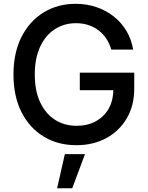

<svg xmlns="http://www.w3.org/2000/svg" viewBox="-20 -758 785 1016"><path d="M384.3 10.3Q285.6 10.3 210.7 -35.6Q135.7 -81.5 93.5 -165.3Q51.3 -249 51.3 -363.3Q51.3 -479 94 -563Q136.7 -647 211.2 -692.4Q285.6 -737.8 380.4 -737.8Q439.5 -737.8 490.7 -720.2Q542 -702.6 582.5 -670.4Q623 -638.2 649.4 -593.8Q675.8 -549.3 684.6 -495.6H568.8Q559.6 -527.8 542.5 -553.5Q525.4 -579.1 501.5 -597.4Q477.5 -615.7 447.5 -625.5Q417.5 -635.3 381.8 -635.3Q319.3 -635.3 270 -603.3Q220.7 -571.3 192.4 -510.7Q164.1 -450.2 164.1 -363.8Q164.1 -277.3 192.4 -217Q220.7 -156.7 270.5 -124.5Q320.3 -92.3 385.3 -92.3Q442.9 -92.3 486.8 -116.2Q530.8 -140.1 555.2 -183.3Q579.6 -226.6 579.6 -285.2L609.4 -280.8H402.3V-373.5H690.4V-289.6Q690.4 -198.7 650.6 -131.3Q610.8 -64 542 -26.9Q473.1 10.3 384.3 10.3ZM282.2 238.3 323.2 57.6H429.7L362.3 238.3Z"/></svg>

Font: V-Inter
Style: Medium-500
Weight: 500
Designer: Rasmus Andersson
Foundry: rsms
Version: Version 4.000;git-4146feb